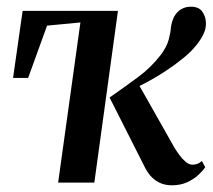

<svg xmlns="http://www.w3.org/2000/svg" viewBox="-20 -545 635 573"><path d="M261.5 0H153.5L220 -478L120.5 -468.5L64 -312.5H19L47.5 -512.5H332ZM493 8Q475 8 460.2 2Q445.5 -4 434.2 -15Q423 -26 415 -40.5L307 -254Q356 -288 393.8 -316.2Q431.5 -344.5 460 -381.5Q477.5 -405 483.2 -425.8Q489 -446.5 490 -462.5Q492.5 -482 500.2 -496Q508 -510 520.8 -517.5Q533.5 -525 549.5 -525Q573 -525 583.2 -511Q593.5 -497 594.5 -478.5Q595.5 -460 587 -442.8Q578.5 -425.5 567 -411.5Q551.5 -391.5 527.2 -371.8Q503 -352 475 -333.5Q447 -315 419.8 -300.5Q392.5 -286 372.5 -276.5L388.5 -302.5L500.5 -104.5Q507 -93.5 515.8 -81.8Q524.5 -70 534.5 -61.8Q544.5 -53.5 554 -53.5Q561.5 -53.5 568.2 -55.8Q575 -58 582.5 -64.5L592.5 -46Q585.5 -35.5 571.8 -22.8Q558 -10 538.2 -1Q518.5 8 493 8Z"/></svg>

Font: Merriweather 120pt Medium
Style: Italic
Weight: 500
Italic angle: -7.8°
Version: Version 2.101